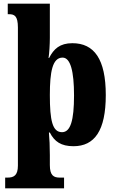

<svg xmlns="http://www.w3.org/2000/svg" viewBox="-20 -780 630 1040"><path d="M8 240H327V182H304C271 182 250 171 250 114V60C250 16 248 -32 245 -62H250C275 -13 311 12 378 12C492 12 553 -72 553 -265C553 -460 490 -546 372 -546C304 -546 271 -515 246 -466H243C247 -491 250 -541 250 -575V-760H22V-703H29C58 -703 77 -694 77 -631V117C77 171 54 182 21 182H8ZM316 -64C264 -64 250 -127 250 -265C250 -391 264 -468 319 -468C362 -468 381 -393 381 -263C381 -128 362 -64 316 -64Z"/></svg>

Font: Noto Serif Ethiopic Condensed Black
Style: Regular
Weight: 900
Width: 3
Designer: Monotype Design Team
Foundry: Monotype Imaging Inc.
Version: Version 2.102